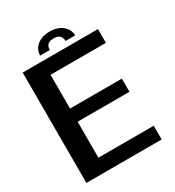

<svg xmlns="http://www.w3.org/2000/svg" viewBox="-188 -904 929 1017"><g transform="rotate(-30 276.0 -396.0)"><path d="M40 0H500.5V-84H162V-304H479V-384.5H162V-591H500.5V-675H40ZM272.5 -792Q238 -792 214 -780.2Q190 -768.5 177.5 -749Q165 -729.5 165 -706.5H224Q224 -719.5 228.5 -729.2Q233 -739 243.8 -744.5Q254.5 -750 272.5 -750Q289 -750 299.8 -744.5Q310.5 -739 315.5 -729.2Q320.5 -719.5 320.5 -706.5H379.5Q379.5 -729.5 366.5 -749Q353.5 -768.5 329.5 -780.2Q305.5 -792 272.5 -792Z"/></g></svg>

Font: Anybody UltraCondensed Thin Medium
Style: Regular
Weight: 500
Version: Version 1.111